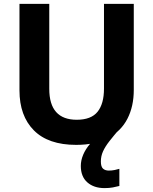

<svg xmlns="http://www.w3.org/2000/svg" viewBox="-20 -734 787 986"><path d="M498 95Q498 122 509 132Q520 142 539 142Q554 142 569 139Q584 136 593 133V221Q578 225 559.5 228.5Q541 232 517 232Q462 232 428.5 202.5Q395 173 395 118Q395 90 407 61Q419 32 443.5 3.5Q468 -25 502 -52L593 -71Q563 -36 541.5 -8.5Q520 19 509 43.5Q498 68 498 95ZM667 -272Q667 -188 634.5 -124.5Q602 -61 536 -25.5Q470 10 371 10Q228 10 154 -64.5Q80 -139 80 -270V-714H233V-278Q233 -198 268.5 -158.5Q304 -119 374 -119Q448 -119 481 -160Q514 -201 514 -279V-714H667Z"/></svg>

Font: Noto Sans Cherokee
Style: Regular
Weight: 400
Designer: Monotype Design Team
Foundry: Monotype Imaging Inc.
Version: Version 2.001